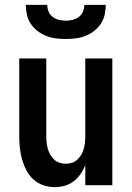

<svg xmlns="http://www.w3.org/2000/svg" viewBox="-20 -760 540 788"><path d="M204 8Q180 8 157 0Q134 -8 116.5 -24Q99 -40 88 -61.5Q77 -83 70.5 -106Q64 -129 61.5 -152.5Q59 -176 59 -200V-520H170V-200Q170 -187 171.5 -174Q173 -161 176.5 -148.5Q180 -136 186.5 -125Q193 -114 202.5 -105Q212 -96 224.5 -92Q237 -88 250 -88Q263 -88 275.5 -92Q288 -96 297.5 -105Q307 -114 313.5 -125Q320 -136 323.5 -148.5Q327 -161 328.5 -174Q330 -187 330 -200V-520H441V0H330V-82Q322 -62 310 -45Q298 -28 281.5 -15.5Q265 -3 245 2.5Q225 8 204 8ZM250 -600Q230 -600 209.5 -602.5Q189 -605 170 -612.5Q151 -620 134.5 -632.5Q118 -645 106.5 -662Q95 -679 90.5 -699.5Q86 -720 86 -740H174Q174 -726 179.5 -712.5Q185 -699 196.5 -690.5Q208 -682 222 -678.5Q236 -675 250 -675Q264 -675 278 -678.5Q292 -682 303.5 -690.5Q315 -699 320.5 -712.5Q326 -726 326 -740H414Q414 -720 409.5 -699.5Q405 -679 393.5 -662Q382 -645 365.5 -632.5Q349 -620 330 -612.5Q311 -605 290.5 -602.5Q270 -600 250 -600Z"/></svg>

Font: Iosevka SS04
Style: Bold
Weight: 700
Monospace: yes
Designer: Belleve Invis
Foundry: Belleve Invis
Version: Version 19.0.0; ttfautohint (v1.8.4)